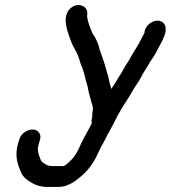

<svg xmlns="http://www.w3.org/2000/svg" viewBox="-20 -567 671 755"><path d="M57.1 -22C54.1 -13.6 50.5 -2.2 48.6 6C37.5 54.3 52.2 86.1 65.2 116C71.4 126.7 79.4 135.3 89.2 142L108.4 154C123.6 161.9 138.2 166.3 158.2 168H210.2C233.9 168 254.3 158.8 272.1 147C310.8 120.3 342.8 86.9 364.2 38C376.5 8.8 390 -8.7 402.5 -37C417.1 -62.8 428.6 -83.8 441.6 -111C460.7 -147.9 484 -177.4 503.2 -213C513.7 -231.7 525.7 -244.8 535 -264C543.3 -281.3 557.6 -300.8 566.2 -317C574.2 -331.2 583 -341.4 591.2 -356C603.5 -381.6 623.9 -411.1 630.8 -441C631.8 -455.9 632.6 -465.7 623.8 -475.5C600.4 -501.5 549.1 -474.6 547.9 -437C544.5 -431 541 -424.7 537.5 -418C524.2 -388.7 505.9 -364.7 492.3 -339C487 -328.1 480.8 -321 473.1 -308L461.3 -287C459.8 -283.7 458.1 -280.7 456.2 -278C443.8 -261 433.2 -239.1 420 -221C419.7 -219.7 419.1 -218.3 418.1 -217C414.8 -229.4 410.9 -237.7 409 -251C406.5 -266.8 399 -285.5 395.5 -301C388.2 -328.1 379.6 -348.5 371.3 -374C366.2 -399 356.1 -417.1 343.7 -436C335.9 -453.7 324.9 -479.4 322.4 -504L323.4 -513C325.2 -546.1 282.1 -561.2 253.6 -531C235.6 -512 236.3 -482.1 241.1 -464L242.8 -454C244.7 -445 255.7 -414.9 258.7 -406C264.6 -387.4 277.5 -370.7 284.5 -353C290.2 -343.1 294.1 -323.4 298.3 -313C309 -290.8 314.1 -263.6 321 -238C326.3 -225.7 326.5 -211.3 330.2 -200L341.5 -158C343.7 -153 346.8 -142 344.9 -134C342.8 -124.7 342.1 -116 342.9 -108L341.3 -101C339.8 -94.3 339.7 -88 340.9 -82C322.5 -45.4 304.2 -17.1 288.2 21C275.9 44.8 268.4 55 250.6 71C243.7 77.3 236 86 228.2 86H182.2L170.6 84C168.1 83.3 165.3 82.3 162.3 81L146.6 71C141.8 67.2 138.1 58 136.8 53C131.9 40.7 126.1 25.5 130.6 6C135.2 -14 143.8 -27.1 135.3 -42.5C119.2 -71.9 68.7 -55.4 57.1 -22Z"/></svg>

Font: HoneyBee
Style: BdIt
Weight: 700
Foundry: Cannot Into Space Fonts
Version: Version 0.89